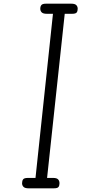

<svg xmlns="http://www.w3.org/2000/svg" viewBox="-20 -1024 532 1044"><path d="M135.5 0Q115.5 0 107.8 -8Q100 -16 100 -27.5Q100 -41 105.8 -48.8Q111.5 -56.5 131.5 -56.5H173L268 -949H234.5Q214.5 -949 206.8 -956.8Q199 -964.5 199 -976.5Q199 -989 205 -996.5Q211 -1004 230.5 -1004H367Q387.5 -1004 395 -996Q402.5 -988 402.5 -976.5Q402.5 -964 397.2 -956.5Q392 -949 372 -949H332L236 -56.5H269.5Q288.5 -56.5 296 -48.5Q303.5 -40.5 303.5 -27.5Q303.5 -15 298.2 -7.5Q293 0 273 0Z"/></svg>

Font: Edu SA Hand
Style: Regular
Weight: 400
Designer: Tina and Corey Anderson, Eben Sorkin, Mirko Velimirovic
Foundry: Google for Education
Version: Version 2.000